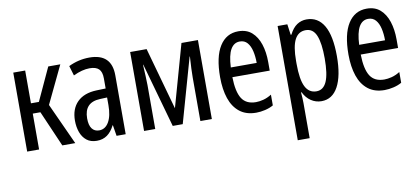

<svg xmlns="http://www.w3.org/2000/svg" viewBox="-71 -797 2814 1286"><g transform="rotate(-10 1335.5 -154.0)"><path d="M65 0V-537H146V-314H200L303 -537H385L263 -282L392 0H304L198 -244H146V0Z M538 10Q496 10 469 -11.5Q442 -33 429 -69Q416 -105 416 -148Q416 -228 462 -274Q508 -320 593 -323L656 -325V-394Q656 -438 636 -457.5Q616 -477 573 -477Q523 -477 462 -448L442 -515Q510 -548 584 -548Q735 -548 735 -401V0H673L661 -74H659Q638 -32 608.5 -11Q579 10 538 10ZM565 -56Q607 -56 631 -97.5Q655 -139 655 -212V-264L607 -262Q499 -258 499 -149Q499 -102 516.5 -79Q534 -56 565 -56Z M860 0V-537H972L1090 -114L1209 -537H1321V0H1243V-296Q1243 -347 1249 -438H1247L1123 0H1055L932 -438H930Q932 -398 934 -360Q936 -322 936 -298V0Z M1622 10Q1554 10 1510 -24.5Q1466 -59 1445 -121Q1424 -183 1424 -266Q1424 -404 1469.5 -476Q1515 -548 1597 -548Q1653 -548 1688.5 -516.5Q1724 -485 1741.5 -431.5Q1759 -378 1759 -310V-252H1505Q1507 -152 1536.5 -106Q1566 -60 1632 -60Q1655 -60 1682.5 -67Q1710 -74 1739 -92V-19Q1715 -5 1683 2.5Q1651 10 1622 10ZM1506 -318H1682Q1682 -362 1673.5 -398.5Q1665 -435 1646 -457Q1627 -479 1595 -479Q1555 -479 1532.5 -440Q1510 -401 1506 -318Z M1863 240V-537H1929L1939 -464H1944Q1966 -508 1995.5 -527.5Q2025 -547 2061 -547Q2138 -547 2178.5 -477.5Q2219 -408 2219 -269Q2219 -136 2179.5 -63Q2140 10 2066 10Q2027 10 1995 -11.5Q1963 -33 1944 -72H1940Q1942 -51 1943 -33Q1944 -15 1944 0V240ZM2044 -61Q2091 -61 2113.5 -111.5Q2136 -162 2136 -268Q2136 -372 2114.5 -424.5Q2093 -477 2043 -477Q1993 -477 1968.5 -430.5Q1944 -384 1944 -285V-265Q1944 -159 1968.5 -110Q1993 -61 2044 -61Z M2495 10Q2427 10 2383 -24.5Q2339 -59 2318 -121Q2297 -183 2297 -266Q2297 -404 2342.5 -476Q2388 -548 2470 -548Q2526 -548 2561.5 -516.5Q2597 -485 2614.5 -431.5Q2632 -378 2632 -310V-252H2378Q2380 -152 2409.5 -106Q2439 -60 2505 -60Q2528 -60 2555.5 -67Q2583 -74 2612 -92V-19Q2588 -5 2556 2.5Q2524 10 2495 10ZM2379 -318H2555Q2555 -362 2546.5 -398.5Q2538 -435 2519 -457Q2500 -479 2468 -479Q2428 -479 2405.5 -440Q2383 -401 2379 -318Z"/></g></svg>

Font: Noto Sans ExtraCondensed
Style: Regular
Weight: 400
Width: 2
Designer: Monotype Design Team
Foundry: Monotype Imaging Inc.
Version: Version 2.013; ttfautohint (v1.8.4.7-5d5b)